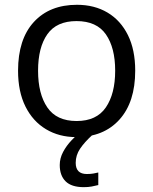

<svg xmlns="http://www.w3.org/2000/svg" viewBox="-20 -565 642 805"><path d="M546.9 -268.6Q546.9 -136.7 480.7 -63.5Q414.6 9.8 299.3 9.8Q228 9.8 172.9 -23.2Q117.7 -56.2 86.7 -118.4Q55.7 -180.7 55.7 -268.6Q55.7 -400.4 121.8 -472.7Q188 -544.9 302.7 -544.9Q376 -544.9 430.9 -512.2Q485.8 -479.5 516.4 -417.7Q546.9 -356 546.9 -268.6ZM139.6 -268.6Q139.6 -171.4 178.5 -114.5Q217.3 -57.6 301.3 -57.6Q384.8 -57.6 423.8 -114.7Q462.9 -171.9 462.9 -268.6Q462.9 -364.7 424.1 -420.7Q385.3 -476.6 300.8 -476.6Q217.3 -476.6 178.5 -421.4Q139.6 -366.2 139.6 -268.6ZM297.4 117.7Q297.4 164.6 344.2 164.6Q360.4 164.6 372.1 162.4Q383.8 160.2 392.1 158.2V210.9Q378.4 214.4 364.3 217Q350.1 219.7 331.1 219.7Q279.8 219.7 255.1 195.3Q230.5 170.9 230.5 127Q230.5 98.6 244.6 72Q258.8 45.4 280.3 22.9Q301.8 0.5 323.2 -14.6L368.2 0Q334 31.2 315.7 58.6Q297.4 85.9 297.4 117.7Z"/></svg>

Font: Open Sans
Style: Regular
Weight: 400
Designer: Monotype Design Team
Foundry: Monotype Imaging Inc.
Version: Version 3.000; ttfautohint (v1.8.4)